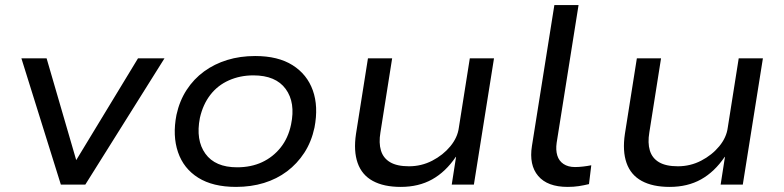

<svg xmlns="http://www.w3.org/2000/svg" viewBox="-20 -725 3079 754"><path d="M219 0 64 -496H163L280 -94H278L522 -496H626L315 0Z M907 9Q816 9 758.5 -27Q701 -63 679 -127.5Q657 -192 673 -274Q685 -329 713 -372Q741 -415 781.5 -444.5Q822 -474 872.5 -489.5Q923 -505 982 -505Q1072 -505 1129 -469Q1186 -433 1208.5 -370Q1231 -307 1215 -224Q1203 -168 1175 -125Q1147 -82 1107 -52Q1067 -22 1016.5 -6.5Q966 9 907 9ZM911 -68Q966 -68 1009 -88Q1052 -108 1082 -145.5Q1112 -183 1123 -236Q1141 -322 1102 -375.5Q1063 -429 975 -429Q923 -429 879 -409.5Q835 -390 806 -352.5Q777 -315 765 -262Q748 -175 786.5 -121.5Q825 -68 911 -68Z M1554 9Q1487 9 1444 -14.5Q1401 -38 1384.5 -85Q1368 -132 1378 -199L1425 -496H1520L1474 -205Q1467 -164 1476 -134Q1485 -104 1512 -88Q1539 -72 1586 -72Q1635 -72 1677.5 -94Q1720 -116 1748.5 -150.5Q1777 -185 1782 -224L1825 -496H1920L1841 0H1754L1771 -109H1770Q1730 -50 1677 -20.5Q1624 9 1554 9Z M2209 9Q2130 9 2093.5 -34Q2057 -77 2069 -152L2157 -705H2252L2166 -164Q2162 -136 2168.5 -114.5Q2175 -93 2193 -81Q2211 -69 2238 -69Q2253 -69 2270 -71Q2287 -73 2302 -76L2293 -2Q2272 3 2252.5 6Q2233 9 2209 9Z M2610 9Q2543 9 2500 -14.5Q2457 -38 2440.5 -85Q2424 -132 2434 -199L2481 -496H2576L2530 -205Q2523 -164 2532 -134Q2541 -104 2568 -88Q2595 -72 2642 -72Q2691 -72 2733.5 -94Q2776 -116 2804.5 -150.5Q2833 -185 2838 -224L2881 -496H2976L2897 0H2810L2827 -109H2826Q2786 -50 2733 -20.5Q2680 9 2610 9Z"/></svg>

Font: Nunito Sans 7pt SemiExpanded
Style: Italic
Weight: 400
Width: 6
Italic angle: -9°
Designer: Vernon Adams
Foundry: Vernon Adams
Version: Version 3.101;gftools[0.9.27]